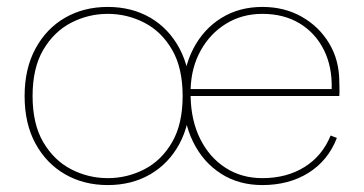

<svg xmlns="http://www.w3.org/2000/svg" viewBox="-20 -527 1051 554"><path d="M291 7Q222 7 168 -24Q114 -55 82.5 -112.5Q51 -170 51 -250Q51 -329 82.5 -387Q114 -445 168 -476Q222 -507 291 -507Q360 -507 413.5 -476Q467 -445 498 -387Q529 -329 529 -250Q529 -170 498 -112.5Q467 -55 413.5 -24Q360 7 291 7ZM291 -13Q347 -13 396.5 -38.5Q446 -64 476.5 -116.5Q507 -169 507 -250Q507 -331 476.5 -383.5Q446 -436 396.5 -461.5Q347 -487 291 -487Q235 -487 185.5 -461.5Q136 -436 105 -383.5Q74 -331 74 -250Q74 -169 105 -116.5Q136 -64 185.5 -38.5Q235 -13 291 -13ZM737 7Q669 7 617.5 -26Q566 -59 537 -118Q508 -177 508 -255Q508 -329 537.5 -386Q567 -443 618.5 -475Q670 -507 737 -507Q801 -507 851 -478.5Q901 -450 930 -401.5Q959 -353 959 -291Q959 -284 959.5 -273Q960 -262 959 -250H530Q531 -180 557.5 -126.5Q584 -73 630.5 -43Q677 -13 737 -13Q807 -13 858.5 -45Q910 -77 934 -136L952 -129Q927 -64 870.5 -28.5Q814 7 737 7ZM937 -270Q939 -334 914.5 -383Q890 -432 844.5 -459.5Q799 -487 737 -487Q679 -487 633 -459Q587 -431 559.5 -382Q532 -333 530 -270Z"/></svg>

Font: Albert Sans Thin
Style: Regular
Weight: 250
Designer: Andreas Rasmussen
Foundry: a.Foundry
Version: Version 1.025